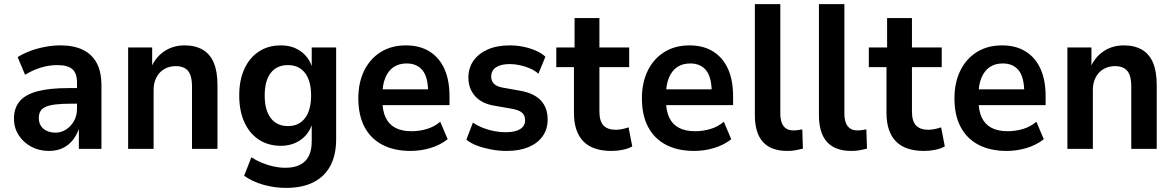

<svg xmlns="http://www.w3.org/2000/svg" viewBox="-20 -725 5717 935"><path d="M218 10Q170 10 131.5 -11Q93 -32 70.5 -67.5Q48 -103 48 -147Q48 -199 76 -232Q104 -265 162.5 -280.5Q221 -296 313 -296H370V-220H323Q281 -220 251.5 -216.5Q222 -213 204 -205.5Q186 -198 177.5 -184.5Q169 -171 169 -150Q169 -117 191.5 -98Q214 -79 250 -79Q278 -79 302 -94.5Q326 -110 340.5 -136Q355 -162 355 -196V-322Q355 -369 332 -388.5Q309 -408 259 -408Q222 -408 183 -397Q144 -386 102 -361L66 -447Q95 -465 129 -477.5Q163 -490 200.5 -497Q238 -504 274 -504Q339 -504 383.5 -482.5Q428 -461 451 -418Q474 -375 474 -308V0H364V-103H366Q355 -69 335 -43.5Q315 -18 286 -4Q257 10 218 10Z M604 0V-494H721V-398H717Q738 -447 780.5 -475.5Q823 -504 879 -504Q931 -504 967 -483Q1003 -462 1021 -419.5Q1039 -377 1039 -312V0H915V-304Q915 -339 906.5 -361Q898 -383 880 -393Q862 -403 836 -403Q805 -403 780.5 -389Q756 -375 742 -348.5Q728 -322 728 -288V0Z M1374 190Q1317 190 1263.5 175Q1210 160 1169 131L1204 41Q1229 57 1257 68.5Q1285 80 1313.5 86Q1342 92 1369 92Q1433 92 1465.5 60Q1498 28 1498 -37V-124H1501Q1486 -74 1445 -44.5Q1404 -15 1348 -15Q1286 -15 1240.5 -45Q1195 -75 1170 -130Q1145 -185 1145 -260Q1145 -335 1170 -389.5Q1195 -444 1240.5 -474Q1286 -504 1348 -504Q1405 -504 1445.5 -474.5Q1486 -445 1501 -394H1498V-494H1617V-47Q1617 29 1589 82Q1561 135 1506.5 162.5Q1452 190 1374 190ZM1382 -111Q1436 -111 1465.5 -150Q1495 -189 1495 -260Q1495 -331 1465.5 -369.5Q1436 -408 1382 -408Q1328 -408 1298.5 -370Q1269 -332 1269 -260Q1269 -189 1298.5 -150Q1328 -111 1382 -111Z M1980 10Q1899 10 1842 -20Q1785 -50 1755 -107Q1725 -164 1725 -246Q1725 -323 1753.5 -381Q1782 -439 1834 -471.5Q1886 -504 1957 -504Q2024 -504 2071.5 -474.5Q2119 -445 2144 -390Q2169 -335 2169 -256V-213H1825V-290H2080L2065 -273Q2065 -348 2038 -382Q2011 -416 1960 -416Q1923 -416 1897 -398.5Q1871 -381 1856.5 -346.5Q1842 -312 1842 -260V-240Q1842 -186 1858 -152.5Q1874 -119 1905.5 -102.5Q1937 -86 1984 -86Q2021 -86 2057.5 -96.5Q2094 -107 2124 -132L2160 -47Q2123 -18 2075.5 -4Q2028 10 1980 10Z M2448 10Q2409 10 2372 3Q2335 -4 2304 -15.5Q2273 -27 2251 -45L2283 -128Q2307 -112 2334 -101.5Q2361 -91 2389 -86Q2417 -81 2443 -81Q2488 -81 2512.5 -96Q2537 -111 2537 -139Q2537 -164 2522 -176.5Q2507 -189 2475 -195L2389 -210Q2326 -220 2293.5 -257Q2261 -294 2261 -347Q2261 -394 2285.5 -429Q2310 -464 2355 -484Q2400 -504 2463 -504Q2496 -504 2528 -497.5Q2560 -491 2588 -479Q2616 -467 2636 -449L2602 -366Q2584 -382 2560.5 -392Q2537 -402 2512 -407.5Q2487 -413 2463 -413Q2420 -413 2396 -397.5Q2372 -382 2372 -352Q2372 -330 2386 -316.5Q2400 -303 2430 -298L2514 -283Q2581 -271 2614 -235.5Q2647 -200 2647 -143Q2647 -96 2622.5 -61.5Q2598 -27 2553.5 -8.5Q2509 10 2448 10Z M2958 10Q2866 10 2820.5 -37Q2775 -84 2775 -176V-398H2689V-494H2778V-637H2899V-494H3044V-398H2899V-182Q2899 -135 2919 -114Q2939 -93 2979 -93Q2994 -93 3010.5 -96.5Q3027 -100 3041 -105L3059 -12Q3039 -1 3012.5 4.5Q2986 10 2958 10Z M3361 10Q3280 10 3223 -20Q3166 -50 3136 -107Q3106 -164 3106 -246Q3106 -323 3134.5 -381Q3163 -439 3215 -471.5Q3267 -504 3338 -504Q3405 -504 3452.5 -474.5Q3500 -445 3525 -390Q3550 -335 3550 -256V-213H3206V-290H3461L3446 -273Q3446 -348 3419 -382Q3392 -416 3341 -416Q3304 -416 3278 -398.5Q3252 -381 3237.5 -346.5Q3223 -312 3223 -260V-240Q3223 -186 3239 -152.5Q3255 -119 3286.5 -102.5Q3318 -86 3365 -86Q3402 -86 3438.5 -96.5Q3475 -107 3505 -132L3541 -47Q3504 -18 3456.5 -4Q3409 10 3361 10Z M3814 10Q3735 10 3695.5 -33.5Q3656 -77 3656 -165V-705H3780V-172Q3780 -147 3786.5 -128.5Q3793 -110 3807 -100Q3821 -90 3843 -90Q3855 -90 3866.5 -91.5Q3878 -93 3887 -95L3890 -1Q3870 4 3852.5 7Q3835 10 3814 10Z M4126 10Q4047 10 4007.5 -33.5Q3968 -77 3968 -165V-705H4092V-172Q4092 -147 4098.5 -128.5Q4105 -110 4119 -100Q4133 -90 4155 -90Q4167 -90 4178.5 -91.5Q4190 -93 4199 -95L4202 -1Q4182 4 4164.5 7Q4147 10 4126 10Z M4480 10Q4388 10 4342.5 -37Q4297 -84 4297 -176V-398H4211V-494H4300V-637H4421V-494H4566V-398H4421V-182Q4421 -135 4441 -114Q4461 -93 4501 -93Q4516 -93 4532.5 -96.5Q4549 -100 4563 -105L4581 -12Q4561 -1 4534.5 4.5Q4508 10 4480 10Z M4883 10Q4802 10 4745 -20Q4688 -50 4658 -107Q4628 -164 4628 -246Q4628 -323 4656.5 -381Q4685 -439 4737 -471.5Q4789 -504 4860 -504Q4927 -504 4974.5 -474.5Q5022 -445 5047 -390Q5072 -335 5072 -256V-213H4728V-290H4983L4968 -273Q4968 -348 4941 -382Q4914 -416 4863 -416Q4826 -416 4800 -398.5Q4774 -381 4759.5 -346.5Q4745 -312 4745 -260V-240Q4745 -186 4761 -152.5Q4777 -119 4808.5 -102.5Q4840 -86 4887 -86Q4924 -86 4960.5 -96.5Q4997 -107 5027 -132L5063 -47Q5026 -18 4978.5 -4Q4931 10 4883 10Z M5178 0V-494H5295V-398H5291Q5312 -447 5354.5 -475.5Q5397 -504 5453 -504Q5505 -504 5541 -483Q5577 -462 5595 -419.5Q5613 -377 5613 -312V0H5489V-304Q5489 -339 5480.5 -361Q5472 -383 5454 -393Q5436 -403 5410 -403Q5379 -403 5354.5 -389Q5330 -375 5316 -348.5Q5302 -322 5302 -288V0Z"/></svg>

Font: Nunito Sans 10pt SemiCondensed
Style: Bold
Weight: 700
Width: 4
Designer: Vernon Adams
Foundry: Vernon Adams
Version: Version 3.101;gftools[0.9.27]